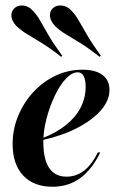

<svg xmlns="http://www.w3.org/2000/svg" viewBox="-20 -690 459 721"><path d="M177.4 11.3Q106.5 11.3 66.9 -31Q27.4 -73.4 27.4 -149.2Q27.4 -204.8 48.4 -255.2Q69.4 -305.6 105.6 -344.8Q141.9 -383.9 189.1 -406Q236.3 -428.2 289.5 -428.2Q338.7 -428.2 364.9 -408.5Q391.1 -388.7 391.1 -352.4Q391.1 -312.9 359.3 -276.2Q327.4 -239.5 271 -210.1Q214.5 -180.6 138.7 -163.7V-171Q191.1 -191.1 227.4 -220.2Q263.7 -249.2 282.7 -285.9Q301.6 -322.6 301.6 -363.7Q301.6 -391.1 294 -404.8Q286.3 -418.5 271.8 -418.5Q250 -418.5 227.4 -394.4Q204.8 -370.2 185.9 -330.6Q166.9 -291.1 154.8 -245.2Q142.7 -199.2 142.7 -156.5Q142.7 -91.1 164.9 -58.9Q187.1 -26.6 229.8 -26.6Q266.1 -26.6 295.2 -48.8Q324.2 -71 347.6 -117.7H356.5Q325.8 -54 281.5 -21.4Q237.1 11.3 177.4 11.3ZM209.7 -476.6Q167.7 -509.7 135.9 -529Q104 -548.4 81.5 -562.1Q58.9 -575.8 41.9 -591.9Q25 -609.7 23 -627.4Q21 -645.2 33.1 -658.1Q46 -671 66.1 -669.4Q86.3 -667.7 101.6 -651.6Q118.5 -634.7 131.5 -611.3Q144.4 -587.9 162.9 -556.5Q181.5 -525 213.7 -480.6ZM354 -476.6Q312.1 -509.7 280.6 -529Q249.2 -548.4 226.2 -562.1Q203.2 -575.8 187.1 -591.9Q170.2 -609.7 167.7 -627.4Q165.3 -645.2 177.4 -658.1Q190.3 -671 210.5 -669.4Q230.6 -667.7 246 -652.4Q262.9 -635.5 276.2 -612.1Q289.5 -588.7 308.1 -556.9Q326.6 -525 358.9 -480.6Z"/></svg>

Font: Playfair 144pt
Style: Bold Italic
Weight: 700
Italic angle: -15.6°
Designer: Claus Eggers Sørensen
Foundry: Claus Eggers Sørensen
Version: Version 2.203